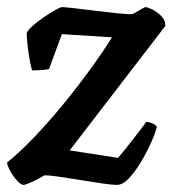

<svg xmlns="http://www.w3.org/2000/svg" viewBox="-31 -520 496 540"><path d="M35 0Q28 0 17 -12Q6 -24 -2.5 -39.5Q-11 -55 -11 -63Q25 -92 66 -135Q107 -178 147.5 -227.5Q188 -277 223.5 -326Q259 -375 284 -415L143 -424L107 -326Q101 -324 87 -323Q73 -322 59 -322Q54 -340 49.5 -369.5Q45 -399 44 -427Q47 -435 60.5 -447Q74 -459 91.5 -471Q109 -483 124 -491.5Q139 -500 144 -500Q151 -500 177 -497Q203 -494 235.5 -490Q268 -486 296.5 -483Q325 -480 337 -480Q342 -480 350.5 -485Q359 -490 367.5 -495Q376 -500 379 -500Q383 -500 396 -494Q409 -488 421.5 -476Q434 -464 434 -447L165 -97L301 -76Q308 -84 318.5 -97Q329 -110 341 -125.5Q353 -141 363.5 -154.5Q374 -168 380 -177Q389 -177 398.5 -172.5Q408 -168 410 -163Q406 -146 394 -119Q382 -92 365.5 -64.5Q349 -37 331.5 -18.5Q314 0 298 0Q285 0 257 -4Q229 -8 196 -13.5Q163 -19 135 -23Q107 -27 94 -27Q78 -17 59.5 -8.5Q41 0 35 0Z"/></svg>

Font: Texturina Medium 12pt
Style: Bold Italic
Weight: 700
Italic angle: -11°
Version: Version 1.002